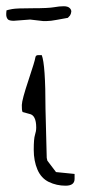

<svg xmlns="http://www.w3.org/2000/svg" viewBox="-42 -589 279 606"><path d="M-21.5 -556.2Q-16.5 -558.1 -3.2 -560.5Q10 -563 60.5 -563Q111 -563 128.4 -566.2Q145.8 -569.3 159 -569.3Q172.2 -569.3 178 -563.5Q183 -558.6 183 -553.2Q183 -553.2 183 -552.2Q182.2 -544.9 178.9 -540L172.2 -532.7Q165.6 -531.7 137.5 -526.4Q117.6 -522.5 104.4 -522.5Q101.9 -522.5 99.4 -522.5Q96.9 -522.5 94.4 -522.5L53 -527.3L1.7 -523.4Q-11.5 -523.4 -16.5 -527.3Q-21.5 -532.2 -22.3 -541Q-22.3 -541 -22.3 -546.9Q-22.3 -552.2 -21.5 -556.2ZM101.6 -245.1 105.5 -90.8Q106.4 -85.9 107.4 -82L134.8 -45.9L193.4 -40V-24.4Q193.4 -2.9 165 -2.9Q136.7 -2.9 112.3 -14.6Q87.9 -26.4 76.2 -53.7Q64.5 -81.1 64.5 -116.2Q64.5 -151.4 68.4 -163.1Q72.3 -174.8 72.3 -186.5Q72.3 -225.6 50.8 -229.5L29.3 -235.4Q26.4 -241.2 26.9 -257.8Q27.3 -274.4 47.9 -335.9Q68.4 -397.5 69.3 -406.2Q70.3 -415 78.1 -415H89.8Q101.6 -385.7 101.6 -245.1Z"/></svg>

Font: Drukaatie burti
Style: Thin
Weight: 100
Version: Version 0.14